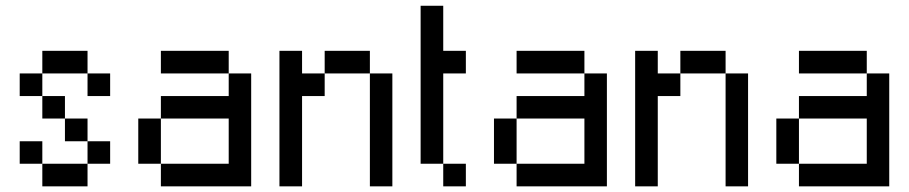

<svg xmlns="http://www.w3.org/2000/svg" viewBox="-20 -660 3220 680"><path d="M370.1 -80.1H290V-159.7H370.1ZM290 -159.7H210V-240.2H290ZM129.9 -80.1H49.8V-159.7H129.9ZM290 0H129.9V-80.1H290ZM210 -240.2H129.9V-319.8H210ZM370.1 -319.8H290V-399.9H370.1ZM290 -399.9H129.9V-480H290ZM129.9 -319.8H49.8V-399.9H129.9Z M790 -399.9H549.8V-480H790ZM549.8 -80.1H469.7V-240.2H549.8ZM790 -399.9H869.6V0H549.8V-80.1H790V-240.2H549.8V-319.8H790Z M1049.8 -480V-399.9H1129.9V-319.8H1049.8V0H969.7V-480ZM1369.6 0H1290V-399.9H1369.6ZM1290 -399.9H1129.9V-480H1290Z M1629.9 -399.9H1549.8V-80.1H1469.7V-639.6H1549.8V-480H1629.9ZM1629.9 0H1549.8V-80.1H1629.9Z M2049.8 -399.9H1809.6V-480H2049.8ZM1809.6 -80.1H1729.5V-240.2H1809.6ZM2049.8 -399.9H2129.4V0H1809.6V-80.1H2049.8V-240.2H1809.6V-319.8H2049.8Z M2309.6 -480V-399.9H2389.6V-319.8H2309.6V0H2229.5V-480ZM2629.4 0H2549.8V-399.9H2629.4ZM2549.8 -399.9H2389.6V-480H2549.8Z M3049.8 -399.9H2809.6V-480H3049.8ZM2809.6 -80.1H2729.5V-240.2H2809.6ZM3049.8 -399.9H3129.4V0H2809.6V-80.1H3049.8V-240.2H2809.6V-319.8H3049.8Z"/></svg>

Font: W95FA
Style: Regular
Weight: 400
Designer: FontsArena.com
Foundry: Alina Sava
Version: Version 1.002;Fontself Maker 3.4.0